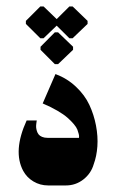

<svg xmlns="http://www.w3.org/2000/svg" viewBox="-20 -566 354 586"><path d="M147.3 -370.3H157.3L203 -414V-423.3L157.3 -467.3H147.3L103.7 -423.3V-414ZM113 -449.3 153 -487.7 191.7 -449.3H201.7L247.3 -493V-502.3L201.7 -546.3H191.7L153 -507.7L113 -546.3H103L59 -502.3V-493L103 -449.3ZM127 0H181Q211 0 234.5 -18.3Q258 -36.7 266 -64.7Q275 -89 277.2 -119.3Q279.3 -149.7 273 -182.8Q266.7 -216 252.7 -246Q238.7 -276 211.8 -301.3Q185 -326.7 149.3 -340L110.3 -250.3Q135.3 -239.7 155 -228.2Q174.7 -216.7 186 -206.7Q197.3 -196.7 205.3 -187.2Q213.3 -177.7 216.2 -170.2Q219 -162.7 220.3 -157Q221.7 -151.3 221.3 -148.3L221 -145.3H125Q115.3 -145.3 108.3 -148.3Q101.3 -151.3 97.8 -155.8Q94.3 -160.3 92.5 -166.3Q90.7 -172.3 90.3 -177.3Q90 -182.3 90.7 -187.8Q91.3 -193.3 91.7 -195.3Q92 -197.3 92.3 -198.3H61.3Q18.7 -105 50.7 -44.7Q61.7 -24.3 82 -12.2Q102.3 0 127 0Z"/></svg>

Font: Jomhuria
Style: Regular
Weight: 400
Designer: Arabic design by Kourosh Beigpour, Latin design by Eben Sorkin, engineering by Lasse Fister and Khaled Hosney
Version: Version 1.0010